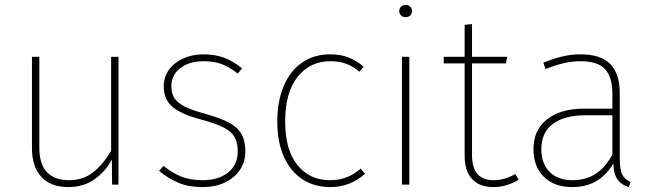

<svg xmlns="http://www.w3.org/2000/svg" viewBox="-20 -751 2655 781"><path d="M462 -520V0H436L435 -102Q408 -52 363.5 -21Q319 10 258 10Q187 10 148.5 -31Q110 -72 110 -149V-520H140V-151Q140 -83 171 -50.5Q202 -18 262 -18Q317 -18 358 -49.5Q399 -81 432 -138V-520Z M808 -530Q853 -530 890.5 -516.5Q928 -503 965 -473L947 -452Q912 -479 881 -490.5Q850 -502 809 -502Q750 -502 713.5 -474Q677 -446 677 -399Q677 -370 690.5 -350.5Q704 -331 733.5 -316.5Q763 -302 815 -288Q876 -271 911 -252.5Q946 -234 962 -206Q978 -178 978 -135Q978 -93 956 -60Q934 -27 894.5 -8.5Q855 10 805 10Q748 10 707 -7Q666 -24 627 -56L645 -76Q683 -46 719 -32Q755 -18 805 -18Q868 -18 907.5 -49Q947 -80 947 -135Q947 -172 934 -194Q921 -216 890.5 -232Q860 -248 801 -264Q717 -286 681.5 -316.5Q646 -347 646 -400Q646 -438 667.5 -467.5Q689 -497 726 -513.5Q763 -530 808 -530Z M1322 -530Q1364 -530 1396 -518Q1428 -506 1459 -480L1442 -459Q1417 -481 1388.5 -491.5Q1360 -502 1323 -502Q1241 -502 1190.5 -438.5Q1140 -375 1140 -257Q1140 -141 1190 -79.5Q1240 -18 1322 -18Q1360 -18 1390.5 -30Q1421 -42 1447 -65L1465 -44Q1404 10 1324 10Q1259 10 1210.5 -21.5Q1162 -53 1135 -113Q1108 -173 1108 -257Q1108 -340 1134.5 -402Q1161 -464 1209.5 -497Q1258 -530 1322 -530Z M1645 -520V0H1615V-520ZM1630 -731Q1642 -731 1649 -723.5Q1656 -716 1656 -706Q1656 -696 1649 -688.5Q1642 -681 1630 -681Q1618 -681 1611 -688.5Q1604 -696 1604 -706Q1604 -716 1611 -723.5Q1618 -731 1630 -731Z M1900 -120Q1900 -69 1922 -43.5Q1944 -18 1988 -18Q2033 -18 2076 -43L2090 -20Q2067 -6 2041 2Q2015 10 1986 10Q1931 10 1900.5 -22.5Q1870 -55 1870 -118V-650L1900 -653ZM2043 -520 2038 -493H1785V-520Z M2341 -530Q2424 -530 2462.5 -490.5Q2501 -451 2501 -372V-110Q2501 -61 2511 -41Q2521 -21 2545 -11L2538 10Q2505 0 2489.5 -24.5Q2474 -49 2475 -98L2471 -112V-369Q2471 -437 2441.5 -469.5Q2412 -502 2341 -502Q2308 -502 2273 -494Q2238 -486 2199 -470L2190 -496Q2232 -513 2268 -521.5Q2304 -530 2341 -530ZM2478 -309V-282H2361Q2276 -282 2229 -247Q2182 -212 2182 -144Q2182 -85 2216 -51.5Q2250 -18 2308 -18Q2367 -18 2407.5 -47Q2448 -76 2475 -130L2480 -94Q2451 -42 2408.5 -16Q2366 10 2308 10Q2234 10 2192 -32Q2150 -74 2150 -144Q2150 -223 2205.5 -266Q2261 -309 2355 -309Z"/></svg>

Font: Firava
Style: Regular
Weight: 400
Designer: Carrois Corporate & Edenspiekermann AG
Foundry: Greg Finn Gibson
Version: Version 5.000